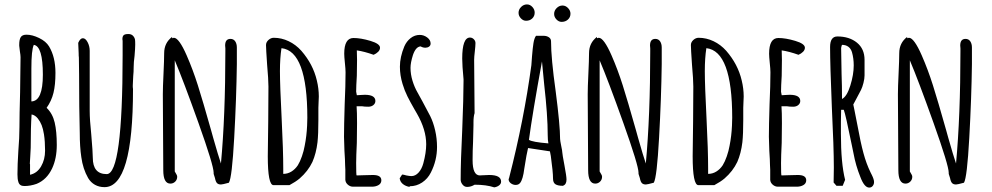

<svg xmlns="http://www.w3.org/2000/svg" viewBox="-20 -832 4492 869"><path d="M63 -9Q59 -21 59 -43Q59 -86 63 -149Q68 -209 68 -256Q68 -309 71 -415L73 -573Q73 -582 70 -600L67 -625V-630Q67 -653 74 -664Q81 -675 100 -675Q126 -675 157 -660Q188 -645 202 -622Q231 -574 231 -502Q231 -448 222 -411.5Q213 -375 191 -344Q218 -318 227.5 -277.5Q237 -237 237 -176Q237 -115 216 -70Q192 -19 146 0Q118 10 90 10Q68 10 63 -9ZM174 -494Q174 -623 133 -629Q122 -606 122 -521V-373Q174 -374 174 -494ZM184 -150Q184 -192 179 -224Q175 -249 168.5 -265.5Q162 -282 151 -296Q139 -311 123 -314Q119 -257 119 -163Q119 -157 117 -125L115 -91Q115 -89 116 -88V-86V-41Q148 -48 166 -79Q184 -110 184 -150Z M379 -26Q355 -68 348 -121Q341 -167 341 -231Q338 -339 338 -495L337 -572Q336 -578 336 -592Q334 -630 334 -638Q343 -659 355 -659Q367 -659 376.5 -641Q386 -623 386 -602V-330Q386 -290 393 -224Q400 -142 400 -118Q400 -44 463 -44Q535 -44 535 -582V-638V-647Q534 -650 534 -655Q534 -667 539.5 -672.5Q545 -678 561 -678Q574 -678 581.5 -670.5Q589 -663 591 -653Q592 -647 592 -630Q592 -614 589 -579Q585 -550 585 -529Q585 -506 583 -488L581 -446V-438Q582 -434 582 -429Q582 15 453 15Q429 15 410 4.5Q391 -6 379 -26Z M953 -26 947 -45V-47V-50Q947 -83 878.5 -275Q810 -467 771 -559V-56L775 -49Q776 -47 779 -42Q782 -37 782 -32Q782 -19 773 -10Q764 -1 751 -1Q719 -1 719 -62L718 -233Q717 -310 717 -405Q717 -437 720 -498Q723 -561 723 -591Q723 -638 759 -665V-659Q765 -661 767 -661Q790 -661 825 -581Q853 -517 875.5 -446Q898 -375 935 -244L945 -208Q968 -127 980 -92Q1000 -307 1000 -600V-613Q999 -619 999 -626Q999 -656 1023 -656Q1037 -656 1044.5 -645Q1052 -634 1052 -617V-542Q1050 -388 1040 -208Q1030 -28 1016 -5Q987 3 980 3Q968 3 962 -3.5Q956 -10 953 -26Z M1192 -125 1194 -283Q1195 -353 1195 -440Q1195 -472 1189 -539Q1184 -612 1184 -628Q1184 -641 1195 -651Q1206 -661 1219 -661Q1254 -661 1286.5 -645.5Q1319 -630 1344 -602Q1397 -541 1414 -468Q1423 -431 1423 -395Q1423 -382 1422 -371L1421 -344V-289Q1421 -225 1417 -188Q1411 -138 1394 -99Q1374 -57 1336 -24Q1318 -9 1290 6H1218Q1192 6 1192 -125ZM1328 -84Q1338 -100 1346.5 -124.5Q1355 -149 1359 -172Q1368 -217 1370 -264Q1371 -276 1371 -299Q1371 -601 1254 -614Q1247 -569 1247 -510Q1247 -447 1255 -290Q1262 -151 1262 -69V-45Q1282 -45 1299 -55.5Q1316 -66 1328 -84Z M1543 -18V-44V-64Q1542 -73 1542 -85Q1542 -106 1539 -149L1537 -213Q1537 -262 1540 -359Q1544 -446 1544 -505Q1544 -519 1541 -547Q1538 -576 1538 -589Q1538 -660 1580 -660Q1613 -660 1656.5 -647Q1700 -634 1700 -616Q1700 -606 1691.5 -597.5Q1683 -589 1671 -584Q1629 -599 1595 -604Q1596 -589 1596 -561Q1596 -521 1595 -489Q1592 -441 1592 -417L1595 -401L1611 -402Q1619 -403 1631 -403Q1679 -403 1679 -375Q1679 -364 1670 -356.5Q1661 -349 1647 -349Q1629 -349 1619 -351H1594Q1596 -325 1596 -275Q1596 -225 1595 -185Q1592 -124 1592 -94Q1592 -38 1594 -38L1627 -39Q1644 -40 1668 -40Q1706 -40 1706 -16Q1706 -2 1693.5 5.5Q1681 13 1663 13H1578Q1565 13 1554.5 4Q1544 -5 1543 -18Z M1789 -25 1800 -42Q1806 -42 1819 -38Q1834 -35 1842 -35Q1860 -35 1874.5 -51Q1889 -67 1896 -93Q1909 -141 1909 -179Q1909 -245 1867 -318L1856 -337Q1837 -370 1824 -396Q1811 -422 1802 -452Q1790 -491 1790 -530Q1790 -574 1810 -622Q1820 -645 1838.5 -659.5Q1857 -674 1880 -674Q1898 -674 1913.5 -662.5Q1929 -651 1929 -635Q1929 -626 1922 -621Q1915 -616 1905 -616Q1894 -616 1884 -622Q1862 -621 1849 -583Q1838 -548 1838 -525Q1838 -496 1847 -466.5Q1856 -437 1870 -413L1892 -373L1927 -307Q1941 -279 1949.5 -242Q1958 -205 1958 -167Q1958 -106 1930 -51Q1916 -23 1890.5 -6Q1865 11 1834 11V14Q1816 11 1803.5 1Q1791 -9 1789 -25Z M2128 4Q2112 14 2094 14Q2082 14 2073.5 3.5Q2065 -7 2065 -19Q2065 -103 2072 -243Q2078 -392 2078 -466V-473Q2072 -536 2072 -567Q2072 -662 2107 -662Q2117 -662 2124.5 -654.5Q2132 -647 2132 -637Q2132 -625 2129 -599Q2126 -574 2126 -561Q2126 -494 2127 -440Q2128 -387 2128 -320Q2123 -305 2123 -278V-266L2121 -187Q2119 -152 2119 -107Q2119 -38 2152 -38Q2154 -38 2158.5 -38.5Q2163 -39 2171 -39Q2180 -40 2194 -40Q2248 -40 2248 -10Q2248 0 2239 7Q2230 14 2217 16Q2181 4 2128 4Z M2483 -24Q2483 -54 2473 -126L2469 -147L2370 -162Q2364 -139 2353 -69Q2347 -20 2334 -4Q2327 5 2314 5Q2302 5 2292 -2.5Q2282 -10 2282 -21L2284 -26L2285 -30Q2351 -287 2385 -537Q2385 -541 2386 -550.5Q2387 -560 2388 -578Q2391 -615 2394.5 -637Q2398 -659 2406 -670H2440Q2454 -670 2464 -663.5Q2474 -657 2474 -645Q2474 -569 2495 -419Q2515 -265 2515 -203Q2515 -197 2520 -172Q2525 -149 2525 -142Q2525 -135 2535 -82Q2544 -34 2544 -20V-19Q2544 3 2528 9Q2505 9 2494 2Q2483 -5 2483 -24ZM2459 -220Q2459 -310 2443 -450L2433 -554Q2390 -319 2374 -199Q2389 -189 2462 -183Q2459 -198 2459 -220ZM2327 -774Q2327 -789 2338.5 -800.5Q2350 -812 2365 -812Q2379 -812 2389.5 -800.5Q2400 -789 2400 -775Q2400 -759 2389 -748.5Q2378 -738 2361 -738Q2348 -738 2337.5 -749Q2327 -760 2327 -774ZM2488 -769Q2488 -784 2499.5 -795.5Q2511 -807 2526 -807Q2540 -807 2551 -795.5Q2562 -784 2562 -770Q2562 -754 2550.5 -743.5Q2539 -733 2522 -733Q2509 -733 2498.5 -744Q2488 -755 2488 -769Z M2876 -26 2870 -45V-47V-50Q2870 -83 2801.5 -275Q2733 -467 2694 -559V-56L2698 -49Q2699 -47 2702 -42Q2705 -37 2705 -32Q2705 -19 2696 -10Q2687 -1 2674 -1Q2642 -1 2642 -62L2641 -233Q2640 -310 2640 -405Q2640 -437 2643 -498Q2646 -561 2646 -591Q2646 -638 2682 -665V-659Q2688 -661 2690 -661Q2713 -661 2748 -581Q2776 -517 2798.5 -446Q2821 -375 2858 -244L2868 -208Q2891 -127 2903 -92Q2923 -307 2923 -600V-613Q2922 -619 2922 -626Q2922 -656 2946 -656Q2960 -656 2967.5 -645Q2975 -634 2975 -617V-542Q2973 -388 2963 -208Q2953 -28 2939 -5Q2910 3 2903 3Q2891 3 2885 -3.5Q2879 -10 2876 -26Z M3115 -125 3117 -283Q3118 -353 3118 -440Q3118 -472 3112 -539Q3107 -612 3107 -628Q3107 -641 3118 -651Q3129 -661 3142 -661Q3177 -661 3209.5 -645.5Q3242 -630 3267 -602Q3320 -541 3337 -468Q3346 -431 3346 -395Q3346 -382 3345 -371L3344 -344V-289Q3344 -225 3340 -188Q3334 -138 3317 -99Q3297 -57 3259 -24Q3241 -9 3213 6H3141Q3115 6 3115 -125ZM3251 -84Q3261 -100 3269.5 -124.5Q3278 -149 3282 -172Q3291 -217 3293 -264Q3294 -276 3294 -299Q3294 -601 3177 -614Q3170 -569 3170 -510Q3170 -447 3178 -290Q3185 -151 3185 -69V-45Q3205 -45 3222 -55.5Q3239 -66 3251 -84Z M3466 -18V-44V-64Q3465 -73 3465 -85Q3465 -106 3462 -149L3460 -213Q3460 -262 3463 -359Q3467 -446 3467 -505Q3467 -519 3464 -547Q3461 -576 3461 -589Q3461 -660 3503 -660Q3536 -660 3579.5 -647Q3623 -634 3623 -616Q3623 -606 3614.5 -597.5Q3606 -589 3594 -584Q3552 -599 3518 -604Q3519 -589 3519 -561Q3519 -521 3518 -489Q3515 -441 3515 -417L3518 -401L3534 -402Q3542 -403 3554 -403Q3602 -403 3602 -375Q3602 -364 3593 -356.5Q3584 -349 3570 -349Q3552 -349 3542 -351H3517Q3519 -325 3519 -275Q3519 -225 3518 -185Q3515 -124 3515 -94Q3515 -38 3517 -38L3550 -39Q3567 -40 3591 -40Q3629 -40 3629 -16Q3629 -2 3616.5 5.5Q3604 13 3586 13H3501Q3488 13 3477.5 4Q3467 -5 3466 -18Z M3874 -31Q3853 -83 3843 -138L3836 -172Q3807 -315 3799 -335H3787Q3787 -306 3786 -282V-227Q3786 -93 3805 -18L3794 9H3766L3753 -6L3754 -73Q3754 -163 3745 -346Q3737 -541 3737 -619Q3737 -667 3770 -667Q3824 -667 3858.5 -639Q3893 -611 3893 -561V-491Q3893 -476 3888 -456.5Q3883 -437 3877 -425L3858 -389L3842 -359L3847 -335L3861 -264Q3875 -187 3888 -139Q3901 -91 3920 -52L3926 -40Q3936 -20 3936 -8Q3936 2 3930 9.5Q3924 17 3914 17Q3892 17 3874 -31ZM3844 -536Q3844 -568 3836 -596Q3831 -612 3819.5 -620.5Q3808 -629 3791 -629L3789 -624L3787 -615L3789 -497Q3791 -445 3791 -384Q3813 -395 3828.5 -444.5Q3844 -494 3844 -536Z M4280 -26 4274 -45V-47V-50Q4274 -83 4205.5 -275Q4137 -467 4098 -559V-56L4102 -49Q4103 -47 4106 -42Q4109 -37 4109 -32Q4109 -19 4100 -10Q4091 -1 4078 -1Q4046 -1 4046 -62L4045 -233Q4044 -310 4044 -405Q4044 -437 4047 -498Q4050 -561 4050 -591Q4050 -638 4086 -665V-659Q4092 -661 4094 -661Q4117 -661 4152 -581Q4180 -517 4202.5 -446Q4225 -375 4262 -244L4272 -208Q4295 -127 4307 -92Q4327 -307 4327 -600V-613Q4326 -619 4326 -626Q4326 -656 4350 -656Q4364 -656 4371.5 -645Q4379 -634 4379 -617V-542Q4377 -388 4367 -208Q4357 -28 4343 -5Q4314 3 4307 3Q4295 3 4289 -3.5Q4283 -10 4280 -26Z"/></svg>

Font: Amatic SC
Style: Bold
Weight: 700
Designer: Multiple Designers
Foundry: Vernon Adams
Version: Version 2.505